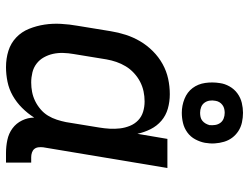

<svg xmlns="http://www.w3.org/2000/svg" viewBox="-115 -707 830 640"><g transform="rotate(90 300.0 -387.0)"><path d="M204 8Q175 8 149.5 0Q124 -8 105 -26Q86 -44 76 -69Q66 -94 62 -120.5Q58 -147 59.5 -175Q61 -203 66 -231L84 -341Q88 -366 96 -391Q104 -416 117.5 -439Q131 -462 150.5 -481.5Q170 -501 193.5 -514Q217 -527 242.5 -532.5Q268 -538 294 -538Q319 -538 342 -531.5Q365 -525 382.5 -510Q400 -495 410.5 -474Q421 -453 426 -430L443 -530H540L471 -116Q470 -108 471 -100Q472 -92 476.5 -86.5Q481 -81 488.5 -78.5Q496 -76 504 -76H522V8H490Q468 8 446.5 3.5Q425 -1 408 -13.5Q391 -26 381.5 -45.5Q372 -65 372 -86Q358 -64 339.5 -45.5Q321 -27 299 -14.5Q277 -2 252.5 3Q228 8 204 8ZM255 -76Q271 -76 286.5 -79Q302 -82 316.5 -89Q331 -96 344 -107Q357 -118 365.5 -132Q374 -146 379 -161.5Q384 -177 387 -192L405 -302Q408 -320 409 -337.5Q410 -355 408 -372Q406 -389 399.5 -405Q393 -421 381 -432.5Q369 -444 352.5 -449Q336 -454 318 -454Q301 -454 284.5 -450.5Q268 -447 252.5 -439Q237 -431 223.5 -418.5Q210 -406 201 -391Q192 -376 186.5 -360Q181 -344 178 -327L160 -217Q157 -200 156.5 -182.5Q156 -165 159.5 -149Q163 -133 171 -118.5Q179 -104 192 -94Q205 -84 221.5 -80Q238 -76 255 -76ZM356 -578Q332 -578 309.5 -587Q287 -596 273.5 -614Q260 -632 256.5 -656Q253 -680 257 -705Q259 -721 268 -737Q277 -753 291.5 -763.5Q306 -774 323 -778Q340 -782 356 -782Q372 -782 388 -778.5Q404 -775 417 -766.5Q430 -758 439 -746Q448 -734 452.5 -719Q457 -704 458 -688Q459 -672 456 -655Q453 -639 444.5 -623Q436 -607 421.5 -596.5Q407 -586 390 -582Q373 -578 356 -578ZM356 -639Q363 -639 370 -640.5Q377 -642 382.5 -646.5Q388 -651 391.5 -657Q395 -663 397 -670Q398 -680 396.5 -689.5Q395 -699 389.5 -706.5Q384 -714 375 -717.5Q366 -721 356 -721Q350 -721 343 -719.5Q336 -718 330 -713.5Q324 -709 320.5 -703Q317 -697 316 -690Q314 -680 315.5 -670.5Q317 -661 322.5 -653.5Q328 -646 337 -642.5Q346 -639 356 -639Z"/></g></svg>

Font: Iosevka Curly Slab MdEx
Style: Italic
Weight: 500
Width: 7
Italic angle: -9°
Monospace: yes
Designer: Belleve Invis
Foundry: Belleve Invis
Version: Version 11.0.0; ttfautohint (v1.8.3)